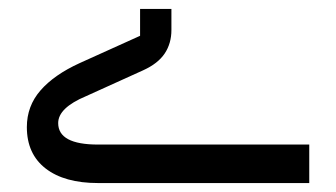

<svg xmlns="http://www.w3.org/2000/svg" viewBox="-20 -409 751 429"><path d="M199 0Q124 0 82 -32.5Q40 -65 40 -125Q40 -172 70.5 -207Q101 -242 158 -268L293 -329V-389H363V-342Q363 -312 348 -289.5Q333 -267 300 -252L172 -194Q110 -168 110 -134Q110 -86 199 -86H671V0Z"/></svg>

Font: IBM Plex Sans Arabic
Style: Regular
Weight: 400
Designer: Mike Abbink, Paul van der Laan, Pieter van Rosmalen, Wael Morcos, Khajak Apelian
Foundry: Bold Monday
Version: Version 1.005